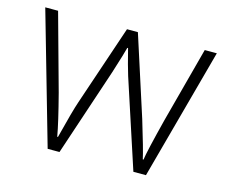

<svg xmlns="http://www.w3.org/2000/svg" viewBox="-81 -640 885 749"><g transform="rotate(15 361.5 -265.5)"><path d="M513.2 0 397 -355Q385.7 -391.1 368.2 -460.9H365.2L355 -424.8L333 -354L214.8 0H167L15.1 -530.8H66.9L151.9 -223.1Q181.6 -108.9 190.9 -55.2H193.8Q222.7 -169.4 235.8 -207L345.2 -530.8H389.2L493.2 -208Q528.3 -93.3 536.1 -56.2H539.1Q543 -87.9 578.1 -226.1L659.2 -530.8H708L564 0Z"/></g></svg>

Font: TypoPRO Open Sans
Style: Regular
Weight: 300
Foundry: Ascender Corporation
Version: Version 1.10